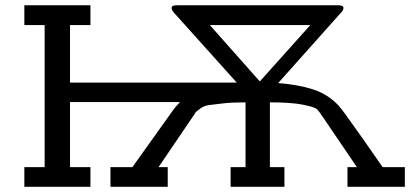

<svg xmlns="http://www.w3.org/2000/svg" viewBox="-20 -715 1590 735"><path d="M73.2 0V-75.2H150.9V-619.1H73.2V-694.8H326.2V-619.1H248V-398.9H886.2L648.9 -663.1Q636.7 -675.3 637 -685.1Q637.2 -694.8 657.2 -694.8H1273.9Q1294.9 -694.8 1294.9 -684.1Q1294.9 -680.2 1292 -675Q1289.1 -669.9 1286.1 -667L1283.2 -664.1L1044.9 -397Q1122.1 -391.1 1179 -372.6Q1235.8 -354 1276.9 -310.1Q1290 -295.9 1365 -189.5Q1439.9 -83 1444.8 -75.2H1529.8V0H1310.1V-75.2H1346.2L1213.9 -270Q1200.7 -290 1192.4 -297.6Q1184.1 -305.2 1139.6 -314.2Q1095.2 -323.2 1013.2 -323.2V-75.2H1068.8V0H862.8V-75.2H919.9V-323.2Q869.1 -323.2 832.5 -319.1Q795.9 -314.9 778.6 -312.5Q761.2 -310.1 746.1 -299.1Q731 -288.1 730 -286.6Q729 -285.2 719.2 -270L586.9 -75.2H622.1V0H402.8V-75.2H486.8L647.9 -300.8L668.9 -324.2H248V-75.2H326.2V0ZM783.2 -619.1 974.1 -403.8H975.1L1168 -619.1Z"/></svg>

Font: CMU Concrete
Style: Bold
Weight: 700
Version: Version 0.7.0